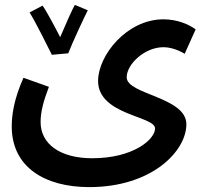

<svg xmlns="http://www.w3.org/2000/svg" viewBox="-20 -534 838 785"><path d="M192 -310 259 -316C275 -358 325 -465 339 -492L286 -514C277 -499 248 -434 226 -382C204 -425 170 -489 154 -511L101 -483C127 -441 172 -350 192 -310ZM28 -17C28 149 163 231 345 231C601 231 742 84 742 -26C742 -138 498 -147 498 -218C498 -272 572 -341 648 -341C677 -341 709 -330 735 -314L780 -414C752 -434 706 -455 648 -455C498 -455 381 -307 381 -203C381 -63 614 -60 614 -9C614 36 525 113 357 113C226 113 146 55 146 -35C146 -76 157 -119 180 -179L76 -216C37 -129 28 -64 28 -17Z"/></svg>

Font: Noto Sans Arabic SemBd
Style: Regular
Weight: 600
Designer: Monotype Design Team, Nadine Chahine, Nizar Qandah and Khaled Hosny
Foundry: Monotype Imaging Inc.
Version: Version 2.012